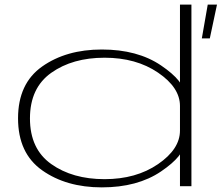

<svg xmlns="http://www.w3.org/2000/svg" viewBox="-20 -805 958 830"><path d="M852.5 -639H887L918 -785H878ZM758 0H807.5V-785H758V-168ZM420 5Q574.5 5 676 -63.8Q777.5 -132.5 777.5 -189.5L758 -240.5Q758 -160.5 663.2 -95.5Q568.5 -30.5 432 -30.5Q293.5 -30.5 201.5 -95.8Q109.5 -161 109.5 -293Q109.5 -425 201.5 -490.2Q293.5 -555.5 432 -555.5Q568.5 -555.5 663.2 -491Q758 -426.5 758 -347L777.5 -396.5Q777.5 -453.5 676 -522.2Q574.5 -591 420 -591Q266.5 -591 162.2 -517.5Q58 -444 58 -293.5Q58 -142.5 162.2 -68.8Q266.5 5 420 5Z"/></svg>

Font: Anybody ExtraExpanded ExtraLight
Style: Regular
Weight: 250
Width: 8
Version: Version 1.113;gftools[0.9.25]